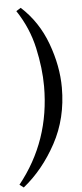

<svg xmlns="http://www.w3.org/2000/svg" viewBox="-68 -744 426 992"><g transform="rotate(-5 144.5 -248.0)"><path d="M-7 199Q164 -14 164 -297Q164 -390 140.5 -496.5Q117 -603 55 -696L79 -711Q168 -630 211.5 -512Q255 -394 255 -282Q255 -123 185.5 5Q116 133 14 215Z"/></g></svg>

Font: Almendra
Style: Bold Italic
Weight: 700
Italic angle: -12°
Designer: Ana Sanfelippo
Foundry: Ana Sanfelippo
Version: Version 1.004